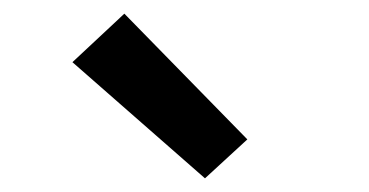

<svg xmlns="http://www.w3.org/2000/svg" viewBox="-20 -814 540 281"><path d="M280 -553 86 -723 162 -794 342 -610Z"/></svg>

Font: Iosevka SS04 Semibold
Style: Regular
Weight: 600
Monospace: yes
Designer: Belleve Invis
Foundry: Belleve Invis
Version: Version 19.0.0; ttfautohint (v1.8.4)